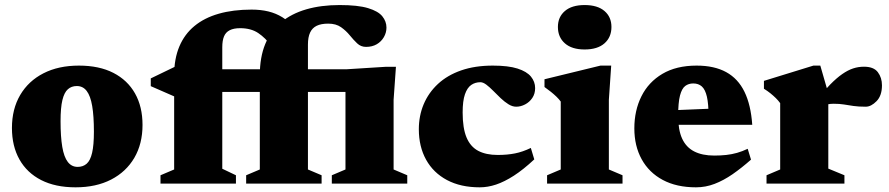

<svg xmlns="http://www.w3.org/2000/svg" viewBox="-20 -746 3611 780"><path d="M295.5 -68Q317.5 -68 332.2 -81Q347 -94 354.2 -125.2Q361.5 -156.5 361.5 -211Q361.5 -274.5 354.5 -315.5Q347.5 -356.5 332.2 -376.5Q317 -396.5 292 -396.5Q270.5 -396.5 255.8 -383.5Q241 -370.5 233.5 -339.5Q226 -308.5 226 -253.5Q226 -190.5 233 -149.2Q240 -108 255.5 -88Q271 -68 295.5 -68ZM287 15Q205 15 147.2 -14.5Q89.5 -44 59 -98.2Q28.5 -152.5 28.5 -226Q28.5 -303 62 -360Q95.5 -417 156.5 -448.2Q217.5 -479.5 300.5 -479.5Q383 -479.5 440.5 -450Q498 -420.5 528.5 -366.5Q559 -312.5 559 -238.5Q559 -162 525.8 -105Q492.5 -48 431.5 -16.5Q370.5 15 287 15Z M1414 -372.5H742.5L687.5 -354.5L592.5 -396V-427.5L696 -477.5L793 -464.5H1386L1545 -474.5H1588.5L1579 -340.5V-57.5L1634.5 -34V0H1328V-34L1383.5 -57.5V-401.5ZM938.5 0H632V-34L687.5 -57.5V-440.5Q687.5 -507 708.5 -557Q729.5 -607 769.8 -640.2Q810 -673.5 868.5 -690.2Q927 -707 1002 -707Q1039.5 -707 1070.2 -699.5Q1101 -692 1127 -676Q1153 -660 1174.5 -633.5L1082.5 -559Q1058.5 -592 1029 -611.8Q999.5 -631.5 955.5 -631.5Q929.5 -631.5 913.2 -623.2Q897 -615 890 -598Q883 -581 883 -554V-60.5L938.5 -34ZM1231 -57.5 1286.5 -34V0H980V-34L1035.5 -57.5V-440.5Q1035.5 -513.5 1057.5 -567Q1079.5 -620.5 1121.8 -655.5Q1164 -690.5 1224 -708Q1284 -725.5 1359.5 -725.5Q1434 -725.5 1475.2 -713Q1516.5 -700.5 1533.2 -679.8Q1550 -659 1550 -634Q1550 -613.5 1539.5 -595.2Q1529 -577 1510.5 -566.2Q1492 -555.5 1467 -555.5Q1446 -555.5 1431 -569.8Q1416 -584 1401 -602.5Q1386 -621 1365.5 -635.5Q1345 -650 1313.5 -650Q1284.5 -650 1266.5 -641.2Q1248.5 -632.5 1239.8 -613.8Q1231 -595 1231 -565Z M1982 -479.5Q2045 -479.5 2082.5 -467.5Q2120 -455.5 2137 -434.8Q2154 -414 2154 -388Q2154 -365 2142.5 -348Q2131 -331 2113.2 -321.8Q2095.5 -312.5 2077 -312.5Q2061.5 -312.5 2045.5 -322.5Q2029.5 -332.5 2014 -347.2Q1998.5 -362 1983.8 -377Q1969 -392 1955.8 -402Q1942.5 -412 1931.5 -412Q1910.5 -412 1894.2 -400.8Q1878 -389.5 1868.8 -362.8Q1859.5 -336 1859.5 -289Q1859.5 -225.5 1875.2 -187.8Q1891 -150 1922.8 -133.2Q1954.5 -116.5 2002 -116.5Q2041 -116.5 2072.2 -122.8Q2103.5 -129 2136.5 -145L2150.5 -98.5Q2106 -57 2067.5 -32.2Q2029 -7.5 1995.2 3.8Q1961.5 15 1929 15Q1851.5 15 1796 -14.5Q1740.5 -44 1711 -97.2Q1681.5 -150.5 1681.5 -221Q1681.5 -275.5 1701.2 -322.5Q1721 -369.5 1759.2 -405Q1797.5 -440.5 1853.5 -460Q1909.5 -479.5 1982 -479.5Z M2355 -545Q2303 -545 2274.8 -570Q2246.5 -595 2246.5 -636.5Q2246.5 -677 2274.8 -701.2Q2303 -725.5 2355 -725.5Q2407.5 -725.5 2435.8 -701.2Q2464 -677 2464 -636.5Q2464 -595 2435.8 -570Q2407.5 -545 2355 -545ZM2463 -479.5 2453.5 -340.5V-57.5L2509 -34V0H2202.5V-34L2258 -57.5V-333.5Q2251 -343 2240.8 -353Q2230.5 -363 2218 -373Q2205.5 -383 2192 -392.5V-424L2419.5 -479.5Z M2810 -479.5Q2882 -479.5 2930.2 -453Q2978.5 -426.5 3004.5 -373Q3030.5 -319.5 3036 -239H2685.5V-297L2927.5 -307L2858.5 -274Q2858.5 -324 2851.8 -353.2Q2845 -382.5 2831.2 -394.8Q2817.5 -407 2796.5 -407Q2777.5 -407 2763.8 -396.8Q2750 -386.5 2742.5 -358Q2735 -329.5 2735 -274.5Q2735 -218 2751.2 -182.8Q2767.5 -147.5 2800.2 -130.8Q2833 -114 2881.5 -114Q2908 -114 2930.5 -116.5Q2953 -119 2974.2 -125Q2995.5 -131 3017.5 -141.5L3031 -97.5Q2992.5 -63.5 2956 -38.2Q2919.5 -13 2883 1Q2846.5 15 2807.5 15Q2728.5 15 2672.5 -15Q2616.5 -45 2586.8 -99Q2557 -153 2557 -224.5Q2557 -297 2585.8 -354.8Q2614.5 -412.5 2671 -446Q2727.5 -479.5 2810 -479.5Z M3490 -475Q3529.5 -475 3546.2 -452.8Q3563 -430.5 3563 -399.5Q3563 -357.5 3541 -335Q3519 -312.5 3497 -312.5Q3467.5 -312.5 3447.2 -315.5Q3427 -318.5 3408.8 -321.5Q3390.5 -324.5 3367 -324.5Q3354 -324.5 3344.2 -322.5Q3334.5 -320.5 3325.8 -315.8Q3317 -311 3306.5 -302.5L3293 -334.5Q3326 -375.5 3352.5 -402.5Q3379 -429.5 3401.8 -445.2Q3424.5 -461 3445.8 -468Q3467 -475 3490 -475ZM3345 -367V-61L3410.5 -34V0H3094V-34L3149.5 -57.5V-327Q3141.5 -338 3131.5 -347.8Q3121.5 -357.5 3109.8 -367Q3098 -376.5 3083.5 -385.5V-417.5L3284.5 -479.5H3312.5Z"/></svg>

Font: Newsreader ExtraBold
Style: Regular
Weight: 800
Designer: Hugues Gentile
Foundry: Production Type
Version: Version 1.003